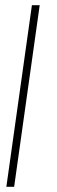

<svg xmlns="http://www.w3.org/2000/svg" viewBox="-20 -720 220 740"><path d="M4.5 0 103 -700H133L34.5 0Z"/></svg>

Font: Urbanist Thin
Style: Italic
Weight: 100
Italic angle: -8°
Designer: Corey Hu
Foundry: Corey Hu
Version: Version 1.321; ttfautohint (v1.8.4.7-5d5b)